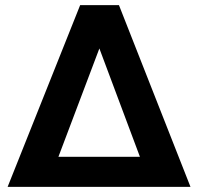

<svg xmlns="http://www.w3.org/2000/svg" viewBox="-20 -731 771 751"><path d="M9.8 0H725.1L445.3 -710.9H293.5ZM368.7 -541.5 527.3 -117.7H208.5Z"/></svg>

Font: Roboto
Style: Bold
Weight: 700
Designer: Google
Version: Version 2.137; 2017